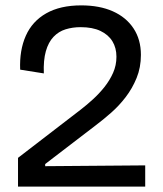

<svg xmlns="http://www.w3.org/2000/svg" viewBox="-20 -694 608 714"><path d="M47 0V-107L281 -287Q303 -304 326 -325Q349 -346 368.5 -370.5Q388 -395 400.5 -423Q413 -451 413 -483Q413 -516 398 -540.5Q383 -565 353.5 -579Q324 -593 280 -593Q250 -593 224 -585Q198 -577 179 -557Q160 -537 150.5 -503.5Q141 -470 143 -421L55 -435Q52 -507 76 -561Q100 -615 152 -644.5Q204 -674 282 -674Q350 -674 399.5 -652Q449 -630 476.5 -588.5Q504 -547 504 -490Q504 -443 488 -404Q472 -365 447.5 -333Q423 -301 393.5 -275Q364 -249 336 -228L148 -84V-76L520 -79V0Z"/></svg>

Font: Bricolage Grotesque 24pt
Style: Regular
Weight: 400
Designer: Mathieu Triay
Foundry: Atelier Triay
Version: Version 1.001;gftools[0.9.33.dev8+g029e19f]